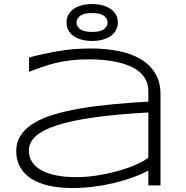

<svg xmlns="http://www.w3.org/2000/svg" viewBox="-20 -925 928 958"><path d="M720.2 0V-74.2Q685.1 -55.2 640.4 -39.1Q595.7 -22.9 546.1 -11.2Q496.6 0.5 444.3 6.8Q392.1 13.2 341.8 13.2Q276.4 13.2 224.4 1.5Q172.4 -10.3 136.2 -33.4Q100.1 -56.6 80.6 -91.1Q61 -125.5 61 -170.9Q61 -215.8 83.7 -250.2Q106.4 -284.7 148.4 -310.3Q190.4 -335.9 249.8 -353.8Q309.1 -371.6 382.3 -384Q455.6 -396.5 540.8 -404.5Q626 -412.6 720.2 -418V-469.2Q720.2 -500.5 708.5 -524.4Q696.8 -548.3 675.8 -566.2Q654.8 -584 626.5 -595.9Q598.1 -607.9 565.2 -615.2Q532.2 -622.6 495.8 -625.7Q459.5 -628.9 422.9 -628.9Q373.5 -628.9 333 -624Q292.5 -619.1 257.3 -610.6Q222.2 -602.1 189.9 -590.8Q157.7 -579.6 125 -566.9V-638.2Q192.9 -656.2 269.8 -669.7Q346.7 -683.1 433.1 -683.1Q506.3 -683.1 569.8 -670.7Q633.3 -658.2 680.2 -630.9Q727.1 -603.5 753.9 -560.3Q780.8 -517.1 780.8 -455.1V0ZM720.2 -363.8Q560.5 -355 447.5 -338.9Q334.5 -322.8 262.7 -299.3Q190.9 -275.9 157.5 -244.6Q124 -213.4 124 -173.8Q124 -141.6 140.4 -116.7Q156.7 -91.8 187.5 -75Q218.3 -58.1 262.2 -49.6Q306.2 -41 360.8 -41Q393.1 -41 427.5 -44.7Q461.9 -48.3 496.1 -54.9Q530.3 -61.5 563.5 -70.6Q596.7 -79.6 626 -90.3Q655.3 -101.1 679.4 -113.3Q703.6 -125.5 720.2 -138.2ZM312 -813Q312 -834 321 -851.1Q330.1 -868.2 346.9 -880.1Q363.8 -892.1 387.5 -898.4Q411.1 -904.8 439.9 -904.8Q468.3 -904.8 491.9 -898.4Q515.6 -892.1 532.5 -880.1Q549.3 -868.2 558.6 -851.1Q567.9 -834 567.9 -813Q567.9 -791.5 558.6 -774.4Q549.3 -757.3 532.5 -745.4Q515.6 -733.4 491.9 -727.1Q468.3 -720.7 439.9 -720.7Q411.1 -720.7 387.5 -727.1Q363.8 -733.4 346.9 -745.4Q330.1 -757.3 321 -774.4Q312 -791.5 312 -813ZM361.8 -813Q361.8 -793 380.1 -779.3Q398.4 -765.6 439.9 -765.6Q481 -765.6 498.8 -779.3Q516.6 -793 516.6 -813Q516.6 -832.5 498.8 -846.2Q481 -859.9 439.9 -859.9Q398.4 -859.9 380.1 -846.2Q361.8 -832.5 361.8 -813Z"/></svg>

Font: Syncopate
Style: Regular
Weight: 300
Width: 7
Designer: Astigmatic (AOETI)
Foundry: Astigmatic (AOETI)
Version: Version 001.000